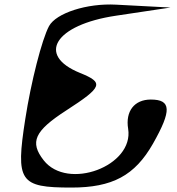

<svg xmlns="http://www.w3.org/2000/svg" viewBox="-20 -855 799 866"><path d="M94 -318C50 -36 68 -9 302 -9C487 -9 588 -63 670 -207C755 -357 753 -406 660 -406C586 -406 545 -353 558 -274C585 -106 285 6 177 -132C113 -214 135 -264 279 -357C443 -463 450 -482 341 -526C143 -606 228 -743 502 -784L749 -821L503 -834C372 -841 233 -796 201 -737C169 -677 120 -486 94 -318Z"/></svg>

Font: Venom Sans
Style: Obl
Weight: 400
Version: Version 1.001